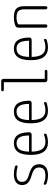

<svg xmlns="http://www.w3.org/2000/svg" viewBox="1110 -1880 780 3040"><g transform="rotate(-90 1500.0 -360.0)"><path d="M246.1 -248Q161.1 -273.4 125.5 -308.1Q89.8 -342.8 89.8 -400.4Q89.8 -461.9 133.3 -496.1Q176.8 -530.3 257.8 -530.3Q323.2 -530.3 378.9 -514.6Q400.4 -509.8 400.4 -487.3Q400.4 -479.5 394 -474.6Q387.7 -469.7 379.9 -471.7Q319.3 -488.3 259.8 -489.3Q140.6 -489.3 140.6 -400.4Q140.6 -361.3 165 -335.9Q189.5 -310.5 253.9 -292Q346.7 -264.6 383.3 -228.5Q419.9 -192.4 419.9 -127.9Q419.9 -61.5 374.5 -25.9Q329.1 9.8 245.1 9.8Q175.8 9.8 116.2 -12.7Q94.7 -20.5 94.7 -43.9Q94.7 -51.8 101.6 -55.7Q108.4 -59.6 115.2 -56.6Q174.8 -30.3 240.2 -31.2Q368.2 -31.2 368.2 -127.9Q368.2 -173.8 341.3 -201.2Q314.5 -228.5 246.1 -248Z M753.9 -488.3Q687.5 -488.3 655.3 -443.8Q623 -399.4 619.1 -294.9Q619.1 -290 624 -290H870.1Q875 -290 875 -295.9Q873 -404.3 840.8 -446.3Q808.6 -488.3 753.9 -488.3ZM768.6 9.8Q566.4 9.8 567.4 -259.8Q567.4 -399.4 613.3 -464.8Q659.2 -530.3 753.9 -530.3Q838.9 -530.3 881.3 -471.7Q923.8 -413.1 925.8 -285.2Q925.8 -270.5 915.5 -259.8Q905.3 -249 889.6 -249H624Q619.1 -249 619.1 -244.1Q622.1 -132.8 659.7 -82Q697.3 -31.2 771.5 -31.2Q826.2 -31.2 882.8 -51.8Q890.6 -54.7 897.5 -50.8Q904.3 -46.9 904.3 -39.1Q904.3 -14.6 882.8 -8.8Q825.2 9.8 768.6 9.8Z M1253.9 -488.3Q1187.5 -488.3 1155.3 -443.8Q1123 -399.4 1119.1 -294.9Q1119.1 -290 1124 -290H1370.1Q1375 -290 1375 -295.9Q1373 -404.3 1340.8 -446.3Q1308.6 -488.3 1253.9 -488.3ZM1268.6 9.8Q1066.4 9.8 1067.4 -259.8Q1067.4 -399.4 1113.3 -464.8Q1159.2 -530.3 1253.9 -530.3Q1338.9 -530.3 1381.3 -471.7Q1423.8 -413.1 1425.8 -285.2Q1425.8 -270.5 1415.5 -259.8Q1405.3 -249 1389.6 -249H1124Q1119.1 -249 1119.1 -244.1Q1122.1 -132.8 1159.7 -82Q1197.3 -31.2 1271.5 -31.2Q1326.2 -31.2 1382.8 -51.8Q1390.6 -54.7 1397.5 -50.8Q1404.3 -46.9 1404.3 -39.1Q1404.3 -14.6 1382.8 -8.8Q1325.2 9.8 1268.6 9.8Z M1595.7 -689.5Q1587.9 -689.5 1581.5 -695.8Q1575.2 -702.1 1575.2 -710Q1575.2 -717.8 1581.5 -724.1Q1587.9 -730.5 1595.7 -730.5H1736.3Q1751 -730.5 1761.2 -720.2Q1771.5 -710 1771.5 -695.3V-45.9Q1771.5 -41 1776.4 -41H1893.6Q1901.4 -41 1908.2 -35.2Q1915 -29.3 1915 -21Q1915 -12.7 1908.7 -6.3Q1902.3 0 1893.6 0H1753.9Q1739.3 0 1729 -9.8Q1718.8 -19.5 1718.8 -35.2V-683.6Q1718.8 -688.5 1713.9 -689.5Z M2253.9 -488.3Q2187.5 -488.3 2155.3 -443.8Q2123 -399.4 2119.1 -294.9Q2119.1 -290 2124 -290H2370.1Q2375 -290 2375 -295.9Q2373 -404.3 2340.8 -446.3Q2308.6 -488.3 2253.9 -488.3ZM2268.6 9.8Q2066.4 9.8 2067.4 -259.8Q2067.4 -399.4 2113.3 -464.8Q2159.2 -530.3 2253.9 -530.3Q2338.9 -530.3 2381.3 -471.7Q2423.8 -413.1 2425.8 -285.2Q2425.8 -270.5 2415.5 -259.8Q2405.3 -249 2389.6 -249H2124Q2119.1 -249 2119.1 -244.1Q2122.1 -132.8 2159.7 -82Q2197.3 -31.2 2271.5 -31.2Q2326.2 -31.2 2382.8 -51.8Q2390.6 -54.7 2397.5 -50.8Q2404.3 -46.9 2404.3 -39.1Q2404.3 -14.6 2382.8 -8.8Q2325.2 9.8 2268.6 9.8Z M2582 -25.4V-458Q2582 -495.1 2615.2 -507.8Q2675.8 -530.3 2742.2 -530.3Q2842.8 -530.3 2882.3 -493.2Q2921.9 -456.1 2921.9 -365.2V-25.4Q2921.9 -14.6 2915 -7.3Q2908.2 0 2898.4 0Q2887.7 0 2879.9 -7.3Q2872.1 -14.6 2872.1 -25.4V-365.2Q2872.1 -433.6 2843.8 -460.9Q2815.4 -488.3 2742.2 -488.3Q2682.6 -488.3 2637.7 -463.9Q2633.8 -460.9 2633.8 -456.1V-25.4Q2633.8 -15.6 2626.5 -7.8Q2619.1 0 2607.9 0Q2596.7 0 2589.4 -7.3Q2582 -14.6 2582 -25.4Z"/></g></svg>

Font: Rounded-L Mgen+ 1mn light
Style: Regular
Weight: 200
Designer: [Source Han Sans]
Ryoko NISHIZUKA  (kana & ideographs); Paul D. Hunt (Latin, Greek & Cyrillic); Wenlong ZHANG  (bopomofo
Version: Version 1.059.20150602